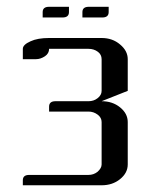

<svg xmlns="http://www.w3.org/2000/svg" viewBox="-20 -551 448 571"><path d="M106.9 -499V-515.1Q106.9 -530.8 126 -530.8H185.1V-515.1Q185.1 -499 166 -499ZM225.1 -499V-515.1Q225.1 -530.8 244.1 -530.8H303.2V-515.1Q303.2 -499 284.2 -499ZM47.9 0V-15.1Q47.9 -30.8 66.9 -30.8H243.2Q258.3 -30.8 270 -40Q282.2 -50.8 282.2 -62V-188Q282.2 -201.2 270.5 -210Q258.3 -219.2 243.2 -219.2H126V-233.9Q126 -250 145 -250H243.2Q258.8 -250 270 -258.8Q282.2 -268.1 282.2 -280.8V-375Q282.2 -388.7 271 -397Q259.3 -405.8 243.2 -405.8H126Q126 -392.1 113.8 -383.8Q100.6 -375 86.9 -375H47.9V-405.8Q47.9 -418 70.8 -428.2Q91.8 -438 126 -438H282.2Q314.5 -438 336.9 -418.9Q359.9 -399.9 359.9 -375V-280.8L282.2 -250Q314.5 -250 336.9 -231.9Q359.9 -213.4 359.9 -188V-62Q359.9 -36.6 336.9 -18.1Q314.5 0 282.2 0Z"/></svg>

Font: Hhenum
Style: Regular
Weight: 400
Designer: T. Christopher White
Version: Version 1.0